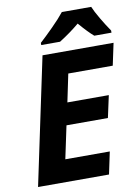

<svg xmlns="http://www.w3.org/2000/svg" viewBox="-100 -997 775 1063"><g transform="rotate(-10 288.0 -465.5)"><path d="M424.8 0H25.9L176.8 -713.9H576.2L549.8 -589.8H299.8L267.1 -433.1H500L473.1 -309.1H240.2L201.2 -125H451.2ZM574.7 -771H478Q447.3 -796.9 398.9 -853Q347.7 -810.1 285.6 -771H179.7V-783.2Q210.4 -811 254.4 -855Q298.3 -898.9 323.7 -931.2H488.8Q499.5 -904.8 524.9 -861.6Q550.3 -818.4 574.7 -783.2Z"/></g></svg>

Font: CAA NEO Sans
Style: Bold Italic
Weight: 700
Italic angle: -12°
Version: Version 1.10